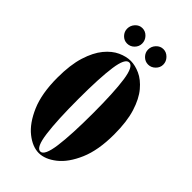

<svg xmlns="http://www.w3.org/2000/svg" viewBox="-209 -718 792 792"><g transform="rotate(45 186.5 -322.5)"><path d="M186.5 11Q150 11 111.8 -19.2Q73.5 -49.5 47.2 -110.5Q21 -171.5 21 -263.5Q21 -338.5 37 -389.2Q53 -440 78 -470.2Q103 -500.5 131.8 -513.5Q160.5 -526.5 186.5 -526.5Q212 -526.5 240.8 -513.5Q269.5 -500.5 295 -470.2Q320.5 -440 336.5 -389.2Q352.5 -338.5 352.5 -263.5Q352.5 -171.5 326.2 -110.5Q300 -49.5 261.5 -19.2Q223 11 186.5 11ZM186.5 2Q210 2 219.5 -68.2Q229 -138.5 229 -263.5Q229 -386 219.5 -451.8Q210 -517.5 186.5 -517.5Q163 -517.5 153.8 -451.8Q144.5 -386 144.5 -263.5Q144.5 -138.5 153.8 -68.2Q163 2 186.5 2ZM247.5 -566Q229.5 -566 216.5 -579.2Q203.5 -592.5 203.5 -610Q203.5 -628.5 216.5 -642.2Q229.5 -656 247.5 -656Q265 -656 278.5 -642.2Q292 -628.5 292 -610Q292 -592.5 278.5 -579.2Q265 -566 247.5 -566ZM124.5 -566Q107 -566 94.2 -579.2Q81.5 -592.5 81.5 -610Q81.5 -628.5 94.2 -642.2Q107 -656 124.5 -656Q143 -656 156 -642.2Q169 -628.5 169 -610Q169 -592.5 156 -579.2Q143 -566 124.5 -566Z"/></g></svg>

Font: Imbue 100pt
Style: Bold
Weight: 700
Designer: Tyler Finck
Foundry: Etcetera Type Company
Version: Version 1.102; ttfautohint (v1.8.3)